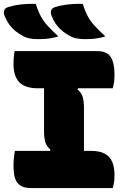

<svg xmlns="http://www.w3.org/2000/svg" viewBox="-27 -961 647 981"><path d="M402 -145H209L231 -196Q211 -213 204.5 -235Q198 -257 198 -288Q198 -331 198 -364.5Q198 -398 198 -427.5Q198 -457 198 -487.5Q198 -518 198 -555H391L369 -504Q389 -488 395.5 -465.5Q402 -443 402 -412Q402 -369 402 -335.5Q402 -302 402 -272.5Q402 -243 402 -212.5Q402 -182 402 -145ZM549 0H135Q102 0 83.5 -9.5Q65 -19 56 -36Q47 -53 44.5 -74Q42 -95 42 -117Q42 -131 43 -143.5Q44 -156 45.5 -168Q47 -180 49 -190H439Q483 -190 509 -175.5Q535 -161 546.5 -133.5Q558 -106 558 -67Q558 -54 557 -42.5Q556 -31 554 -20Q552 -9 549 0ZM48 -700H469Q519 -700 538.5 -670Q558 -640 558 -581Q558 -572 557.5 -562Q557 -552 556 -543Q555 -534 553 -525.5Q551 -517 549 -510H166Q102 -510 72 -540.5Q42 -571 42 -634Q42 -643 42.5 -652Q43 -661 43.5 -669Q44 -677 45.5 -685Q47 -693 48 -700ZM156 -941Q167 -905 181.5 -878Q196 -851 218.5 -827Q241 -803 271 -775Q255 -770 237 -766.5Q219 -763 201 -762Q183 -761 168 -761Q143 -761 125 -764.5Q107 -768 94 -775Q71 -787 53 -801.5Q35 -816 21 -835Q7 -854 -4 -881Q-9 -895 -6 -906.5Q-3 -918 12 -924Q33 -931 57 -935Q81 -939 106.5 -940.5Q132 -942 156 -941ZM396 -941Q407 -905 421.5 -878Q436 -851 458.5 -827Q481 -803 511 -775Q495 -770 477 -766.5Q459 -763 441 -762Q423 -761 408 -761Q383 -761 365 -764.5Q347 -768 334 -775Q311 -787 293 -801.5Q275 -816 261 -835Q247 -854 236 -881Q231 -895 234 -906.5Q237 -918 252 -924Q273 -931 297 -935Q321 -939 346.5 -940.5Q372 -942 396 -941Z"/></svg>

Font: Recursive Monospace Casual Black
Style: Regular
Weight: 900
Version: Version 1.047